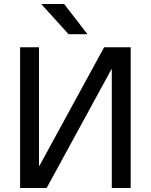

<svg xmlns="http://www.w3.org/2000/svg" viewBox="-20 -935 750 955"><path d="M80 -700H174V-110H176L498 -700H630V0H536V-590H534L212 0H80ZM185 -915H299L415 -765H321Z"/></svg>

Font: PT Root UI Medium
Style: Regular
Weight: 500
Designer: Vitaly Kuzmin
Foundry: ParaType Ltd.
Version: Version 2.001G